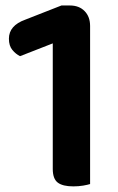

<svg xmlns="http://www.w3.org/2000/svg" viewBox="-20 -655 421 683"><path d="M300.5 -179.5H167.7V-500.7L51.3 -455.2Q36.3 -462.5 24 -477.3Q11.7 -492.1 11.7 -517.3Q11.7 -564.1 69.8 -585L198.6 -635.5H228.5Q261.6 -635.5 281 -615.5Q300.5 -595.6 300.5 -562.5ZM167.7 -272.6H300.5V-0.3Q292.5 2.3 276.1 5.2Q259.6 8 240.7 8Q203.2 8 185.5 -5.4Q167.7 -18.9 167.7 -54Z"/></svg>

Font: Baloo Tamma 2
Style: Regular
Weight: 400
Designer: Divya Kowshik, Shuchita Grover and Ek Type
Foundry: Ek Type
Version: Version 1.700